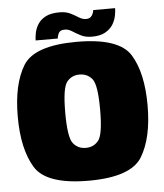

<svg xmlns="http://www.w3.org/2000/svg" viewBox="-53 -783 714 836"><g transform="rotate(-5 304.0 -365.0)"><path d="M301.5 5Q116 5 66.8 -76.8Q17.5 -158.5 17.5 -299.5Q17.5 -441.5 66.8 -521.8Q116 -602 301.2 -602Q486.5 -602 535.8 -521.8Q585 -441.5 585 -299.5Q585 -158.5 535.8 -76.8Q486.5 5 301.5 5ZM301.5 -138.5Q336 -138.5 356.8 -164.8Q377.5 -191 377.5 -299Q377.5 -407 356.8 -433Q336 -459 301.2 -459Q266.5 -459 245.8 -433Q225 -407 225 -299Q225 -191 245.8 -164.8Q266.5 -138.5 301.5 -138.5ZM370 -618.5Q341.5 -618.5 321.8 -628.8Q302 -639 286.2 -649.2Q270.5 -659.5 254.5 -659.5Q233.5 -659.5 227.2 -646.5Q221 -633.5 221 -623.5H124Q124 -637 127.8 -656.2Q131.5 -675.5 143 -694Q154.5 -712.5 177.2 -724.5Q200 -736.5 238 -736.5Q266 -736.5 285.5 -726.8Q305 -717 320.2 -707.2Q335.5 -697.5 351.5 -697.5Q369.5 -697.5 377.2 -710.5Q385 -723.5 385 -733.5H481Q481 -720 477.2 -700.5Q473.5 -681 462 -662.2Q450.5 -643.5 428.2 -631Q406 -618.5 370 -618.5Z"/></g></svg>

Font: Anybody Black
Style: Regular
Weight: 900
Designer: Tyler Finck
Foundry: Etcetera Type Company
Version: Version 1.010; ttfautohint (v1.8.3) -l 8 -r 50 -G 200 -x 14 